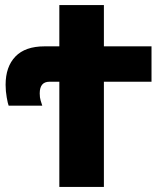

<svg xmlns="http://www.w3.org/2000/svg" viewBox="-20 -734 640 754"><path d="M388 0V-413H575V-552H388V-714H213V-552H155Q79 -552 40.5 -512Q2 -472 2 -401Q2 -376 6.5 -351Q11 -326 14 -319H146Q143 -328 139.5 -339.5Q136 -351 136 -367Q136 -413 174 -413H213V0Z"/></svg>

Font: Noto Sans Mono UI ExtraBold
Style: Regular
Weight: 800
Designer: Monotype Design team
Foundry: Monotype Imaging Inc.
Version: 1.000